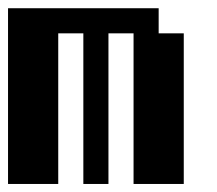

<svg xmlns="http://www.w3.org/2000/svg" viewBox="-20 -458 540 478"><path d="M0 -437.5H375V-375H437.5V0H312.5V-375H250V0H187.5V-375H125V0H0Z"/></svg>

Font: NeoDunggeunmo
Style: Regular
Weight: 400
Monospace: yes
Version: Version 1.600